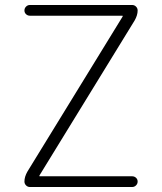

<svg xmlns="http://www.w3.org/2000/svg" viewBox="-20 -750 650 770"><path d="M90 -62 472 -684V-686Q472 -687 471 -687H100Q91 -687 84.5 -693Q78 -699 78 -708Q78 -717 84.5 -723.5Q91 -730 100 -730H510Q519 -730 525.5 -723.5Q532 -717 532 -708Q532 -689 520 -668L138 -46V-44Q138 -43 139 -43H510Q519 -43 525.5 -37Q532 -31 532 -22Q532 -13 525.5 -6.5Q519 0 510 0H100Q91 0 84.5 -6.5Q78 -13 78 -22Q78 -41 90 -62Z"/></svg>

Font: Rounded Mplus 1c Light
Style: Regular
Weight: 300
Version: Version 1.059.20150529